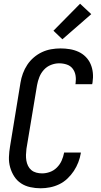

<svg xmlns="http://www.w3.org/2000/svg" viewBox="-20 -1003 540 1031"><path d="M198 8Q170 8 142.5 2Q115 -4 93 -18.5Q71 -33 56.5 -55.5Q42 -78 34.5 -104.5Q27 -131 28 -159.5Q29 -188 34 -217L90 -559Q94 -584 103 -608.5Q112 -633 126.5 -655Q141 -677 161.5 -694.5Q182 -712 205.5 -723Q229 -734 254.5 -738.5Q280 -743 305 -743Q330 -743 354.5 -739Q379 -735 401 -725Q423 -715 440 -698Q457 -681 466.5 -659Q476 -637 478.5 -612Q481 -587 477 -561L475 -551H385L386 -557Q389 -578 385.5 -598.5Q382 -619 370 -634.5Q358 -650 338.5 -656.5Q319 -663 297 -663Q276 -663 254 -654.5Q232 -646 216 -628.5Q200 -611 191.5 -589.5Q183 -568 179 -546L122 -204Q120 -188 119.5 -172Q119 -156 121.5 -141Q124 -126 130.5 -112.5Q137 -99 148.5 -89.5Q160 -80 175 -76Q190 -72 206 -72Q227 -72 248 -79.5Q269 -87 285.5 -103.5Q302 -120 311 -140.5Q320 -161 324 -182V-184H414V-181Q410 -156 400.5 -131.5Q391 -107 376.5 -85Q362 -63 342 -44Q322 -25 298 -13.5Q274 -2 248.5 3Q223 8 198 8ZM315 -792 267 -838 410 -983 470 -927Z"/></svg>

Font: Iosevka Term Curly Md Obl
Style: Regular
Weight: 500
Italic angle: -9°
Designer: Belleve Invis
Foundry: Belleve Invis
Version: Version 32.3.0